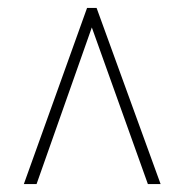

<svg xmlns="http://www.w3.org/2000/svg" viewBox="-20 -734 465 483"><path d="M40 -271H72L211 -665L352 -271H384L223 -714H199Z"/></svg>

Font: Noto Serif Devanagari ExtraCondensed Thin
Style: Regular
Weight: 100
Width: 2
Designer: Universal Thirst, Indian Type Foundry and the Monotype Design Team
Foundry: Monotype Imaging Inc.
Version: Version 2.004